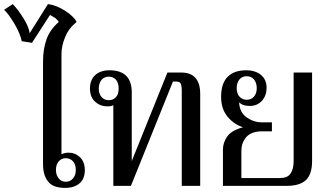

<svg xmlns="http://www.w3.org/2000/svg" viewBox="-78 -907 1606 937"><path d="M157 -21C173 0 201 10 240 10C270 10 294 2 311 -13C328 -28 336 -50 336 -77C336 -104 328 -125 312 -140C296 -155 278 -162 257 -162C243 -162 231 -159 222 -154C222 -154 222 -643 222 -643C222 -670 228 -698 240 -726C251 -754 270 -779 296 -800C286 -819 267 -837 239 -855C210 -873 183 -884 156 -887C156 -887 67 -745 67 -745C64 -766 54 -790 37 -817C20 -844 3 -868 -16 -887C-16 -887 -58 -859 -58 -859C-43 -846 -27 -823 -8 -792C11 -760 23 -731 28 -706C28 -706 78 -698 78 -698C78 -698 166 -834 166 -834C175 -829 184 -824 193 -818C201 -811 206 -805 209 -800C180 -775 160 -746 149 -715C138 -684 132 -648 132 -608C132 -608 132 -107 132 -107C132 -70 140 -41 157 -21ZM278 -36C269 -25 257 -20 243 -20C229 -20 218 -25 209 -36C200 -46 195 -60 195 -78C195 -96 200 -110 209 -120C218 -130 229 -135 243 -135C257 -135 269 -130 278 -120C287 -110 292 -96 292 -78C292 -60 287 -46 278 -36Z M475 -394C475 -394 475 0 475 0C475 0 561 0 561 0C561 0 766 -509 766 -509C766 -509 782 -509 782 -509C793 -509 800 -506 804 -499C807 -492 809 -481 809 -466C809 -466 809 0 809 0C809 0 899 0 899 0C899 0 899 -449 899 -449C899 -518 868 -553 807 -553C807 -553 739 -553 739 -553C739 -553 565 -121 565 -121C565 -121 565 -456 565 -456C565 -528 529 -564 456 -564C427 -564 404 -556 387 -541C370 -525 361 -503 361 -476C361 -448 369 -426 386 -411C402 -396 422 -388 446 -388C460 -388 470 -390 475 -394ZM488 -433C479 -423 467 -418 453 -418C439 -418 427 -423 418 -433C409 -443 404 -457 404 -475C404 -493 409 -507 418 -518C427 -528 439 -533 453 -533C467 -533 479 -528 488 -518C497 -507 501 -493 501 -475C501 -457 497 -443 488 -433Z M1010 -177C1010 -177 1010 0 1010 0C1010 0 1322 0 1322 0C1365 0 1396 -10 1416 -29C1435 -48 1445 -78 1445 -121C1445 -121 1445 -553 1445 -553C1445 -553 1355 -553 1355 -553C1355 -553 1355 -120 1355 -120C1355 -95 1350 -75 1340 -60C1330 -45 1312 -38 1286 -38C1286 -38 1100 -38 1100 -38C1100 -38 1100 -171 1100 -171C1100 -196 1107 -217 1122 -236C1137 -254 1160 -264 1192 -266C1192 -266 1249 -266 1249 -266C1249 -266 1249 -310 1249 -310C1249 -310 1199 -310 1199 -310C1173 -310 1149 -318 1126 -334C1103 -350 1090 -375 1089 -408C1100 -396 1117 -390 1141 -390C1166 -390 1186 -399 1201 -416C1216 -433 1223 -454 1223 -479C1223 -505 1214 -526 1196 -541C1178 -556 1154 -564 1124 -564C1085 -564 1055 -554 1034 -533C1012 -512 1001 -479 1001 -434C1001 -394 1012 -362 1033 -337C1054 -312 1079 -295 1108 -286C1071 -276 1045 -261 1031 -241C1017 -221 1010 -200 1010 -177ZM1161 -435C1152 -425 1140 -420 1126 -420C1112 -420 1100 -425 1091 -435C1082 -445 1077 -459 1077 -477C1077 -495 1082 -509 1091 -520C1100 -530 1112 -535 1126 -535C1140 -535 1152 -530 1161 -520C1170 -509 1175 -495 1175 -477C1175 -459 1170 -445 1161 -435Z"/></svg>

Font: BUSH 25 TRIRONG
Style: Regular
Weight: 400
Designer: Katatrad Team
Foundry: CadsonDemak